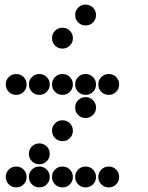

<svg xmlns="http://www.w3.org/2000/svg" viewBox="-20 -815 640 830"><path d="M349 -795Q331 -795 318 -782Q305 -769 305 -751V-749Q305 -731 318 -718Q331 -705 349 -705H351Q369 -705 382 -718Q395 -731 395 -749V-751Q395 -769 382 -782Q369 -795 351 -795ZM249 -695Q231 -695 218 -682Q205 -669 205 -651V-649Q205 -631 218 -618Q231 -605 249 -605H251Q269 -605 282 -618Q295 -631 295 -649V-651Q295 -669 282 -682Q269 -695 251 -695ZM49 -495Q31 -495 18 -482Q5 -469 5 -451V-449Q5 -431 18 -418Q31 -405 49 -405H51Q69 -405 82 -418Q95 -431 95 -449V-451Q95 -469 82 -482Q69 -495 51 -495ZM149 -495Q131 -495 118 -482Q105 -469 105 -451V-449Q105 -431 118 -418Q131 -405 149 -405H151Q169 -405 182 -418Q195 -431 195 -449V-451Q195 -469 182 -482Q169 -495 151 -495ZM249 -495Q231 -495 218 -482Q205 -469 205 -451V-449Q205 -431 218 -418Q231 -405 249 -405H251Q269 -405 282 -418Q295 -431 295 -449V-451Q295 -469 282 -482Q269 -495 251 -495ZM349 -495Q331 -495 318 -482Q305 -469 305 -451V-449Q305 -431 318 -418Q331 -405 349 -405H351Q369 -405 382 -418Q395 -431 395 -449V-451Q395 -469 382 -482Q369 -495 351 -495ZM449 -495Q431 -495 418 -482Q405 -469 405 -451V-449Q405 -431 418 -418Q431 -405 449 -405H451Q469 -405 482 -418Q495 -431 495 -449V-451Q495 -469 482 -482Q469 -495 451 -495ZM349 -395Q331 -395 318 -382Q305 -369 305 -351V-349Q305 -331 318 -318Q331 -305 349 -305H351Q369 -305 382 -318Q395 -331 395 -349V-351Q395 -369 382 -382Q369 -395 351 -395ZM249 -295Q231 -295 218 -282Q205 -269 205 -251V-249Q205 -231 218 -218Q231 -205 249 -205H251Q269 -205 282 -218Q295 -231 295 -249V-251Q295 -269 282 -282Q269 -295 251 -295ZM149 -195Q131 -195 118 -182Q105 -169 105 -151V-149Q105 -131 118 -118Q131 -105 149 -105H151Q169 -105 182 -118Q195 -131 195 -149V-151Q195 -169 182 -182Q169 -195 151 -195ZM49 -95Q31 -95 18 -82Q5 -69 5 -51V-49Q5 -31 18 -18Q31 -5 49 -5H51Q69 -5 82 -18Q95 -31 95 -49V-51Q95 -69 82 -82Q69 -95 51 -95ZM149 -95Q131 -95 118 -82Q105 -69 105 -51V-49Q105 -31 118 -18Q131 -5 149 -5H151Q169 -5 182 -18Q195 -31 195 -49V-51Q195 -69 182 -82Q169 -95 151 -95ZM249 -95Q231 -95 218 -82Q205 -69 205 -51V-49Q205 -31 218 -18Q231 -5 249 -5H251Q269 -5 282 -18Q295 -31 295 -49V-51Q295 -69 282 -82Q269 -95 251 -95ZM349 -95Q331 -95 318 -82Q305 -69 305 -51V-49Q305 -31 318 -18Q331 -5 349 -5H351Q369 -5 382 -18Q395 -31 395 -49V-51Q395 -69 382 -82Q369 -95 351 -95ZM449 -95Q431 -95 418 -82Q405 -69 405 -51V-49Q405 -31 418 -18Q431 -5 449 -5H451Q469 -5 482 -18Q495 -31 495 -49V-51Q495 -69 482 -82Q469 -95 451 -95Z"/></svg>

Font: Doto Rounded Black
Style: Regular
Weight: 900
Monospace: yes
Version: Version 1.000